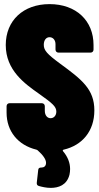

<svg xmlns="http://www.w3.org/2000/svg" viewBox="-20 -728 484 934"><path d="M439 -191C439 -294 378 -341 273 -418C209 -465 193 -483 193 -510C193 -532 204 -547 221 -547C238 -547 250 -533 250 -513V-487C250 -478 256 -472 265 -472H420C429 -472 435 -478 435 -487V-509C435 -628 350 -708 221 -708C93 -708 8 -628 8 -509C8 -386 100 -321 171 -271C236 -225 254 -209 254 -185C254 -166 242 -153 226 -153C210 -153 198 -167 198 -189V-211C198 -220 192 -226 183 -226H27C18 -226 12 -220 12 -211V-180C12 -90 67 -22 157 0C160 1 162 2 164 4C190 27 204 48 204 64C204 80 194 87 182 87C173 87 167 89 166 98L159 160C158 169 161 175 170 177C184 181 205 186 227 186C264 186 305 173 318 122C320 113 321 103 321 94C321 65 310 35 287 8C284 4 285 1 290 0C380 -21 439 -90 439 -191Z"/></svg>

Font: Barlow Condensed Black
Style: Regular
Weight: 900
Width: 3
Designer: Jeremy Tribby
Foundry: Tribby Type
Version: Version 1.422;hotconv 1.0.109;makeotfexe 2.5.65596